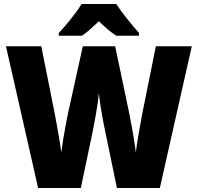

<svg xmlns="http://www.w3.org/2000/svg" viewBox="-20 -947 995 967"><path d="M566 -927H391C366 -885 310 -816 276 -781V-767H393C421 -786 445 -809 478 -840C510 -809 536 -786 566 -767H680V-781C644 -822 594 -882 566 -927ZM946 -714H765L696 -372C687 -325 670 -230 664 -179C656 -252 632 -374 620 -428L560 -714H397L334 -428C321 -375 298 -256 289 -179C282 -233 264 -333 256 -373L188 -714H10L172 0H387L449 -295C456 -331 474 -426 478 -477C483 -422 500 -332 508 -295L569 0H785Z"/></svg>

Font: Noto Sans Sinhala SemiCondensed Black
Style: Regular
Weight: 900
Width: 4
Designer: Jelle Bosma - Monotype Design Team
Foundry: Monotype Imaging Inc.
Version: Version 2.006